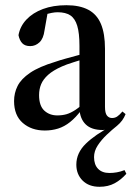

<svg xmlns="http://www.w3.org/2000/svg" viewBox="-20 -488 509 737"><path d="M152 13Q101 13 67.5 -16Q34 -45 34 -100Q34 -131 47.5 -158Q61 -185 95.5 -208.5Q130 -232 193 -251Q210 -257 232 -263Q254 -269 281.5 -276.5Q309 -284 339 -291V-273Q294 -259 263.5 -249.5Q233 -240 218 -233Q184 -218 165 -201Q146 -184 138 -165Q130 -146 130 -123Q130 -82 150 -63.5Q170 -45 200 -45Q219 -45 235 -49.5Q251 -54 270 -66.5Q289 -79 314 -104L322 -65H292Q271 -37 249 -19.5Q227 -2 203 5.5Q179 13 152 13ZM362 229Q321 229 297 205Q273 181 273 144Q273 99 309.5 63.5Q346 28 408 -4L405 6Q392 8 385.5 9.5Q379 11 374 11Q331 11 309 -10.5Q287 -32 285 -70V-72V-312Q285 -361 276.5 -389Q268 -417 250 -429Q232 -441 201 -441Q191 -441 178 -438.5Q165 -436 133 -428L165 -451L151 -372Q147 -340 131.5 -325.5Q116 -311 96 -311Q76 -311 65.5 -322Q55 -333 51 -353Q57 -387 81.5 -413Q106 -439 145 -453.5Q184 -468 235 -468Q286 -468 319 -450.5Q352 -433 367.5 -396Q383 -359 383 -301V-78Q383 -54 390.5 -44.5Q398 -35 410 -35Q421 -35 429.5 -40.5Q438 -46 450 -60L462 -50Q457 -37 449 -26Q441 -15 429 -5Q410 10 389.5 29.5Q369 49 355 70.5Q341 92 341 115Q341 144 356.5 160Q372 176 400 176Q414 176 428.5 173.5Q443 171 458 165L465 179Q445 202 420 215.5Q395 229 362 229Z"/></svg>

Font: Source Serif 4 60pt SemiBold
Style: Regular
Weight: 600
Version: Version 4.004;hotconv 1.0.116;makeotfexe 2.5.65601